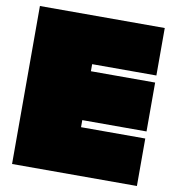

<svg xmlns="http://www.w3.org/2000/svg" viewBox="-86 -814 862 936"><g transform="rotate(10 345.0 -346.0)"><path d="M654 45H36V-737H654V-502H336V-467H654V-225H336V-190H654Z"/></g></svg>

Font: ChangwonDangamAsac Bold
Style: Regular
Weight: 700
Designer: Choi Chi-young, Lee Youngbeen, Kim Jungjin, Yoon Jihee, Han Dohee
Foundry: YoonDesign Inc.
Version: Version 1.010;Build 20210623